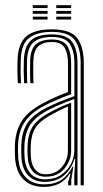

<svg xmlns="http://www.w3.org/2000/svg" viewBox="-20 -721 401 747"><path d="M293.8 0V-474.8Q293.8 -534.5 270.1 -565.8Q246.5 -597 182 -597Q125.8 -597 94.5 -574.4Q63.2 -551.8 60.8 -490Q59 -444.2 61.5 -397.2H49.5Q46.5 -446.8 48.5 -490.5Q51 -553 82.6 -579.9Q114.2 -606.8 182 -606.8Q255.5 -606.8 280.8 -572.1Q306 -537.5 306 -474.8V0ZM269 0V-38L272.8 -102.8H269.8Q257.5 -62.5 228.2 -38Q199 -13.5 153.5 -13.5Q114.2 -13.5 90.5 -37.6Q66.8 -61.8 63.5 -105.2Q61.8 -129.8 62.8 -155.2Q64.5 -208 86 -240.8Q107.5 -273.5 155.5 -299Q176.2 -310 206.6 -322.8Q237 -335.5 269.5 -347.2V-474.8Q269.5 -522.2 251.6 -549.8Q233.8 -577.2 182 -577.2Q133.8 -577.2 110.5 -556.6Q87.2 -536 85.2 -487.2Q84.5 -471.5 84.6 -447Q84.8 -422.5 86.2 -397.2H73.8Q72.5 -420.5 72.2 -445.2Q72 -470 72.8 -487.5Q75 -540.5 100.5 -563.9Q126 -587.2 182 -587.2Q239.2 -587.2 260.4 -558.4Q281.5 -529.5 281.5 -474.8V0ZM149.8 6.2Q101.2 6.2 72.1 -22.2Q43 -50.8 38.8 -104Q37 -128.8 38 -156.8Q40.2 -211.5 64.2 -249.5Q88.2 -287.5 145 -318Q165.5 -329.2 189.2 -340.1Q213 -351 244.5 -363V-474.8Q244.5 -513.8 231.1 -535.6Q217.8 -557.5 182 -557.5Q145.8 -557.5 128.5 -540.4Q111.2 -523.2 109.8 -486.5Q109.2 -470.5 109.2 -446.5Q109.2 -422.5 110.5 -397.2H98.2Q97 -421 97 -445.5Q97 -470 97.5 -487Q99.2 -531 120.2 -549.1Q141.2 -567.2 182 -567.2Q226 -567.2 241.4 -542.4Q256.8 -517.5 256.8 -474.8V-354.8Q226.2 -343.2 198 -331.1Q169.8 -319 150.2 -308.5Q100.5 -282.2 76.4 -246.6Q52.2 -211 50.2 -156Q50 -142.5 50 -130.5Q50 -118.5 51.2 -104.8Q54.8 -56.8 81 -30.2Q107.2 -3.8 151.8 -3.8Q194.8 -3.8 220.6 -22.4Q246.5 -41 262.2 -72.2H265.2L257.2 -21V0H245.2L245 -11.8L254.5 -45.2H251.8Q233.2 -18 208.6 -5.9Q184 6.2 149.8 6.2ZM155.5 -23.2Q191.5 -23.2 216.9 -40Q242.2 -56.8 255.8 -82.6Q269.2 -108.5 269.2 -136V-336Q238.8 -325 209.8 -312.6Q180.8 -300.2 160.5 -289Q118.2 -265.8 97.8 -235.4Q77.2 -205 75 -154.5Q73.8 -129.5 75.8 -105.8Q79.2 -66.5 100 -44.9Q120.8 -23.2 155.5 -23.2ZM157.2 -33.5Q126.5 -33.5 108.5 -53.2Q90.5 -73 88 -107.5Q86.2 -130.8 87.2 -152.8Q89 -202 108.2 -230Q127.5 -258 165.5 -279.2Q188 -291.8 210.2 -302.2Q232.5 -312.8 256.8 -321.5V-135.2Q256.8 -97.5 230.9 -65.5Q205 -33.5 157.2 -33.5ZM158 -43Q197 -43 220.6 -70.9Q244.2 -98.8 244.2 -134.8V-306.5Q225 -298.5 207.6 -289.6Q190.2 -280.8 171 -269.8Q133.2 -248.2 117 -222Q100.8 -195.8 99.5 -152.5Q98.8 -129.8 100.2 -108.2Q102.5 -78.2 117.5 -60.6Q132.5 -43 158 -43ZM199 -689.5V-700.8H256.8V-689.5ZM107.5 -689.5V-700.8H165V-689.5ZM107.5 -667.2V-678.5H165V-667.2ZM199 -667.2V-678.5H256.8V-667.2ZM107.5 -645V-656.2H165V-645ZM199 -645V-656.2H256.8V-645Z"/></svg>

Font: Big Shoulders Inline Text Light
Style: Regular
Weight: 300
Designer: Patric King
Foundry: XO Type Co
Version: Version 1.000